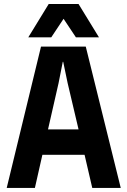

<svg xmlns="http://www.w3.org/2000/svg" viewBox="-20 -931 630 951"><path d="M13.2 0 183.1 -700.2H404.8L578.1 0H437L398.9 -164.1H189.9L152.8 0ZM120.1 -746.1 221.2 -911.1H369.1L470.2 -746.1H356L294.9 -837.9L233.9 -746.1ZM217.8 -290H369.1L314.9 -520L293 -625H291L270 -519Z"/></svg>

Font: TASA Explorer
Style: Bold
Weight: 700
Designer: Weizhong Zhang
Foundry: Local Remote
Version: Version 1.000;Glyphs 3.1.2 (3151)